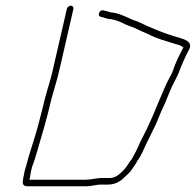

<svg xmlns="http://www.w3.org/2000/svg" viewBox="-20 -668 686 672"><path d="M214 -637 165 -424C157 -388 147 -360 137 -322C129 -287 119 -251 111 -220C99 -176 81 -127 71 -85C68 -78 67 -71 65 -64C65 -59 63 -53 62 -48C58 -29 57 -16 76 -16H274C282 -16 289 -16 296 -17C306 -18 321 -22 331 -22H359C382 -22 402 -33 415 -47L430 -61C435 -66 440 -72 443 -77C448 -86 456 -94 460 -104C467 -113 476 -129 481 -141C495 -172 512 -204 526 -234L536 -258L546 -282C557 -304 564 -323 574 -347C584 -373 599 -395 608 -420C618 -446 630 -473 643 -497C657 -528 610 -534 590 -541C558 -551 532 -561 505 -573C489 -579 474 -588 458 -594C431 -602 406 -620 374 -624C365 -624 356 -629 348 -630C340 -633 332 -634 327 -623C324 -616 326 -611 333 -609C346 -607 354 -601 368 -601C386 -598 401 -592 416 -584C433 -576 445 -574 460 -566C475 -558 493 -552 508 -544C530 -533 553 -527 578 -519L597 -513C604 -513 617 -506 621 -502H622C609 -478 595 -450 586 -423C583 -412 577 -403 572 -394L562 -374C550 -345 536 -315 525 -287L515 -263C511 -254 507 -246 504 -239C492 -209 472 -177 460 -147C455 -135 446 -121 441 -111L432 -99C426 -89 423 -84 415 -75C402 -62 387 -45 364 -45H336C317 -45 300 -39 279 -39H83L85 -48C86 -53 87 -59 88 -66L92 -83C98 -99 105 -119 110 -138C128 -199 145 -256 160 -322C170 -359 180 -388 188 -424L237 -637C238 -643 234 -648 228 -648C222 -648 215 -643 214 -637Z"/></svg>

Font: Electronic
Style: ExLtIt
Weight: 200
Version: Version 1.011